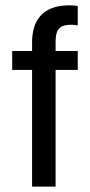

<svg xmlns="http://www.w3.org/2000/svg" viewBox="-20 -688 332 708"><path d="M185 0V-430H266.7V-500H185V-531.7C185 -570.8 192.5 -596.7 241.7 -596.7C250.8 -596.7 260.8 -595.8 266.7 -594.2V-665.8C257.5 -667.5 247.5 -668.3 235 -668.3C131.7 -668.3 98.3 -606.7 98.3 -532.5V-500H25V-430H98.3V0Z"/></svg>

Font: Familjen Grotesk
Style: Regular
Weight: 400
Designer: Anders Wikstroem, Jonas Baeckman, Matilda Gysing, Kristian Moeller
Foundry: Familjen STHLM AB
Version: Version 2.000